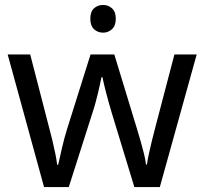

<svg xmlns="http://www.w3.org/2000/svg" viewBox="-20 -757 826 776"><path d="M397 -737Q417 -737 432.5 -723.5Q448 -710 448 -681Q448 -653 432.5 -639Q417 -625 397 -625Q375 -625 360 -639Q345 -653 345 -681Q345 -710 360 -723.5Q375 -737 397 -737ZM431 -303Q425 -324 419 -344.5Q413 -365 408.5 -383.5Q404 -402 400 -418Q396 -434 394 -445H390Q388 -434 384.5 -418Q381 -402 376.5 -383Q372 -364 366.5 -343.5Q361 -323 354 -302L258 -1H158L11 -537H102L176 -251Q184 -222 191 -192.5Q198 -163 203.5 -136.5Q209 -110 211 -91H215Q218 -103 222 -121Q226 -139 230.5 -159Q235 -179 240.5 -199Q246 -219 251 -235L346 -537H442L534 -235Q541 -212 548.5 -186Q556 -160 562 -135.5Q568 -111 570 -92H574Q576 -109 581.5 -134.5Q587 -160 594.5 -190.5Q602 -221 610 -251L685 -537H775L626 -1H523Z"/></svg>

Font: lkorean25
Style: Book
Weight: 400
Designer: Jelle Bosma - Monotype Design Team
Foundry: Monotype Imaging Inc.
Version: Version 2.003